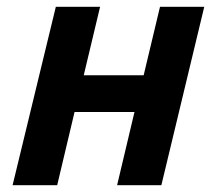

<svg xmlns="http://www.w3.org/2000/svg" viewBox="-20 -544 632 564"><path d="M17 0 144 -524H274L226 -323H402L450 -524H580L454 0H324L375 -215H199L148 0Z"/></svg>

Font: Ubuntu Sans
Style: Bold Italic
Weight: 700
Italic angle: -13.5°
Designer: Dalton Maag Ltd
Foundry: Dalton Maag Ltd
Version: Version 1.006